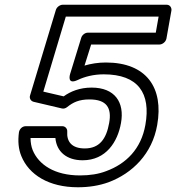

<svg xmlns="http://www.w3.org/2000/svg" viewBox="-20 -756 744 811"><path d="M367 -386C317 -386 278 -370 249 -349L163 -369L258 -686H650L638 -618H351C338 -618 326 -607 323 -596L276 -443C276 -443 261 -396 308 -418C337 -432 375 -442 418 -442C564 -442 618 -362 594 -228C576 -127 513 -64 428 -33C397 -21 360 -15 318 -15C210 -15 143 -61 118 -122C112 -137 109 -155 109 -173H214C219 -115 262 -79 329 -79C428 -79 477 -157 491 -236C507 -324 465 -386 367 -386ZM358 -336C430 -336 453 -301 441 -236C429 -169 400 -129 338 -129C284 -129 261 -157 264 -200C265 -212 256 -223 243 -223H89C73 -223 62 -210 60 -197C55 -160 58 -126 70 -97C102 -18 186 35 309 35C356 35 399 28 438 14C540 -24 623 -107 644 -228C672 -385 599 -492 427 -492C395 -492 364 -487 337 -479L365 -568H654C665 -568 680 -578 683 -593L704 -711C706 -722 699 -736 684 -736H245C234 -736 220 -727 216 -714L107 -353C103 -341 110 -329 122 -326L241 -298C248 -296 257 -298 264 -304C289 -324 314 -336 358 -336Z"/></svg>

Font: Asimov
Style: WidOuIt
Weight: 500
Designer: Google
Version: Version 2.000980; 2014